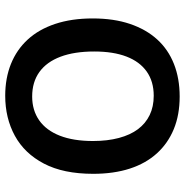

<svg xmlns="http://www.w3.org/2000/svg" viewBox="-6 -708 726 755"><g transform="rotate(-90 357.5 -330.0)"><path d="M356 13Q284 13 228 -10Q172 -33 132.5 -76.5Q93 -120 72.5 -183Q52 -246 52 -327Q52 -444 92 -520.5Q132 -597 201.5 -635Q271 -673 359 -673Q428 -673 484 -650.5Q540 -628 580 -584.5Q620 -541 641.5 -476.5Q663 -412 663 -329Q663 -246 641.5 -182.5Q620 -119 580.5 -75.5Q541 -32 484 -9.5Q427 13 356 13ZM359 -89Q415 -89 454 -116.5Q493 -144 513 -196Q533 -248 533 -323Q533 -401 512.5 -455.5Q492 -510 452.5 -538.5Q413 -567 356 -567Q302 -567 262.5 -539.5Q223 -512 202 -458.5Q181 -405 181 -328Q181 -271 193 -226Q205 -181 227.5 -151Q250 -121 283 -105Q316 -89 359 -89Z"/></g></svg>

Font: Bricolage Grotesque 20pt SemiBold
Style: Regular
Weight: 600
Version: Version 1.001;gftools[0.9.33.dev8+g029e19f]